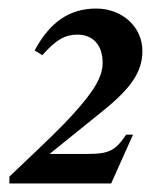

<svg xmlns="http://www.w3.org/2000/svg" viewBox="-20 -703 353 449"><path d="M79 -574C111 -610 132 -622 161 -622C198 -622 220 -597 220 -556C220 -524 201 -491 150 -435C121 -403 102 -385 2 -290V-274H240L291 -388H275C250 -351 235 -343 185 -343H96L221 -444C288 -498 313 -536 313 -584C313 -640 266 -683 205 -683C143 -683 97 -652 61 -585Z"/></svg>

Font: XITS
Style: Bold Italic
Weight: 700
Italic angle: -16.33°
Designer: MicroPress Inc., with final additions and corrections provided by Coen Hoffman, Elsevier (retired)
Version: Version 1.105